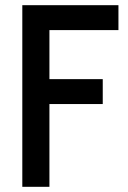

<svg xmlns="http://www.w3.org/2000/svg" viewBox="-20 -720 492 740"><path d="M66 0V-700H436.5V-604H170.5V-415H376V-319H170.5V0Z"/></svg>

Font: Cabin Condensed Medium
Style: Regular
Weight: 500
Width: 3
Designer: Pablo Impallari
Foundry: Pablo Impallari. http://www.impallari.com Igino Marini. http://www.ikern.com
Version: Version 3.001; ttfautohint (v1.8.3)